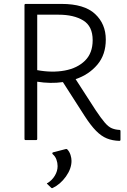

<svg xmlns="http://www.w3.org/2000/svg" viewBox="-20 -795 650 980"><path d="M105 -86V-769Q105 -775 111 -775H294Q410 -775 465 -724Q520 -673 520 -593Q520 -516 477 -465Q434 -414 366 -391L468 -233Q496 -191 515 -169Q534 -147 551.5 -140Q569 -133 589 -132Q595 -132 595 -126V-82Q595 -76 589 -76Q554 -77 525.5 -88.5Q497 -100 470 -127.5Q443 -155 412 -203L301 -376Q238 -367 170 -378V-86Q170 -80 164 -80H111Q105 -80 105 -86ZM170 -720V-437Q246 -423 310.5 -435Q375 -447 414 -485.5Q453 -524 453 -590Q453 -661 405 -690.5Q357 -720 279 -720ZM221 144Q217 140 223 139Q246 125 260 101.5Q274 78 274 53Q274 36 268 19.5Q262 3 250 -7Q247 -10 247 -12Q247 -17 253 -18L311 -33Q318 -35 320 -34.5Q322 -34 324 -32Q335 -20 340 -4Q345 12 345 26Q345 66 316.5 106Q288 146 248 165Q244 166 242 164Z"/></svg>

Font: Gowun Dodum
Style: Regular
Weight: 400
Designer: Yanghee Ryu
Foundry: Yanghee Ryu
Version: Version 2.000